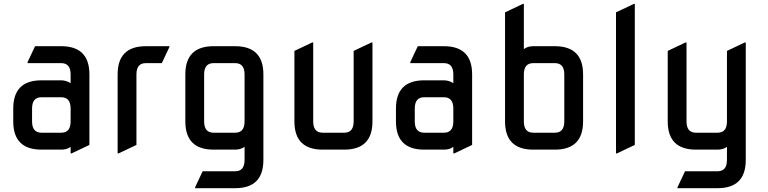

<svg xmlns="http://www.w3.org/2000/svg" viewBox="-20 -777 3990 997"><path d="M195.3 -87.9H297.9Q346.7 -87.9 346.7 -146.5V-213.4Q346.7 -272 297.9 -272H195.3Q146.5 -272 146.5 -213.4V-146.5Q146.5 -87.9 195.3 -87.9ZM195.3 0Q48.8 0 48.8 -146.5V-213.4Q48.8 -359.9 195.3 -359.9H297.9Q323.2 -359.9 346.7 -345.2V-390.6Q346.7 -449.2 297.9 -449.2H123V-454.1L162.1 -537.1H297.9Q444.3 -537.1 444.3 -390.6V-24.4L351.6 19.5H346.7V-14.6Q328.1 0 297.9 0Z M590.8 19.5V-390.6Q590.8 -537.1 737.3 -537.1H859.4V-532.2L820.3 -449.2H737.3Q688.5 -449.2 688.5 -390.6V-24.4L595.7 19.5Z M1088.9 0Q942.4 0 942.4 -146.5V-390.6Q942.4 -537.1 1088.9 -537.1H1201.2Q1347.7 -537.1 1347.7 -390.6V53.7Q1347.7 200.2 1201.2 200.2H993.2V195.3L1032.2 112.3H1201.2Q1250 112.3 1250 53.7V-14.6Q1229.5 0 1201.2 0ZM1088.9 -87.9H1201.2Q1250 -87.9 1250 -146.5V-390.6Q1250 -449.2 1201.2 -449.2H1088.9Q1040 -449.2 1040 -390.6V-146.5Q1040 -87.9 1088.9 -87.9Z M1655.3 0Q1508.8 0 1508.8 -146.5V-512.7L1601.6 -556.6H1606.4V-146.5Q1606.4 -87.9 1655.3 -87.9H1767.6Q1816.4 -87.9 1816.4 -146.5V-512.7L1909.2 -556.6H1914.1V-146.5Q1914.1 0 1767.6 0Z M2182.6 -87.9H2285.2Q2334 -87.9 2334 -146.5V-213.4Q2334 -272 2285.2 -272H2182.6Q2133.8 -272 2133.8 -213.4V-146.5Q2133.8 -87.9 2182.6 -87.9ZM2182.6 0Q2036.1 0 2036.1 -146.5V-213.4Q2036.1 -359.9 2182.6 -359.9H2285.2Q2310.5 -359.9 2334 -345.2V-390.6Q2334 -449.2 2285.2 -449.2H2110.4V-454.1L2149.4 -537.1H2285.2Q2431.6 -537.1 2431.6 -390.6V-24.4L2338.9 19.5H2334V-14.6Q2315.4 0 2285.2 0Z M2749 -87.9H2861.3Q2910.2 -87.9 2910.2 -146.5V-390.6Q2910.2 -449.2 2861.3 -449.2H2749Q2700.2 -449.2 2700.2 -390.6V-146.5Q2700.2 -87.9 2749 -87.9ZM2749 0Q2602.5 0 2602.5 -146.5V-712.9L2695.3 -756.8H2700.2V-522Q2719.7 -537.1 2749 -537.1H2861.3Q3007.8 -537.1 3007.8 -390.6V-146.5Q3007.8 0 2861.3 0Z M3178.7 19.5V-712.9L3271.5 -756.8H3276.4V-24.4L3183.6 19.5Z M3593.8 0Q3447.3 0 3447.3 -146.5V-512.7L3540 -556.6H3544.9V-146.5Q3544.9 -87.9 3593.8 -87.9H3706.1Q3754.9 -87.9 3754.9 -146.5V-512.7L3847.7 -556.6H3852.5V53.7Q3852.5 200.2 3706.1 200.2H3498V195.3L3537.1 112.3H3706.1Q3754.9 112.3 3754.9 53.7V-14.6Q3735.8 0 3706.1 0Z"/></svg>

Font: Nova Square
Style: Book
Weight: 400
Version: Version 2.000